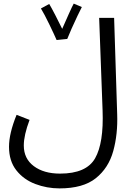

<svg xmlns="http://www.w3.org/2000/svg" viewBox="-20 -813 735 1065"><path d="M30 1Q30 80 70.5 131.5Q111 183 175.5 207.5Q240 232 310 232Q441 232 511.5 175.5Q582 119 608 25.5Q634 -68 630 -180L613 -714H530L549 -201Q556 -20 507.5 65Q459 150 313 150Q223 150 167.5 108.5Q112 67 112 -6Q112 -63 144 -148L72 -176Q30 -73 30 1ZM353 -597Q361 -618 377.5 -655Q394 -692 410.5 -726.5Q427 -761 434 -774L389 -793Q382 -781 362 -736.5Q342 -692 325 -653Q309 -686 286.5 -729.5Q264 -773 253 -791L207 -766Q226 -735 253.5 -678Q281 -621 294 -591Z"/></svg>

Font: Noto Sans Arabic
Style: Regular
Weight: 400
Designer: Nadine Chahine - Monotype Design Team
Foundry: Monotype Imaging Inc.
Version: Version 1.902